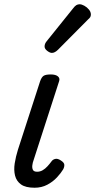

<svg xmlns="http://www.w3.org/2000/svg" viewBox="-20 -864 446 900"><path d="M142 16Q100 16 78.5 0.5Q57 -15 50.5 -41Q44 -67 49 -98.5Q54 -130 64 -162L168 -483Q175 -503 185 -509Q195 -515 218 -515Q241 -515 251.5 -506Q262 -497 257 -483L138 -115Q133 -102 131.5 -89Q130 -76 134.5 -67.5Q139 -59 154 -59Q168 -59 180 -66Q192 -73 202.5 -84.5Q213 -96 221 -107Q227 -116 238.5 -119Q250 -122 265 -112Q281 -102 281.5 -91.5Q282 -81 276 -70Q266 -53 247 -32.5Q228 -12 201.5 2Q175 16 142 16ZM223 -616Q214 -616 201.5 -625.5Q189 -635 189 -646Q189 -653 191.5 -659Q194 -665 199 -671L322 -824Q331 -836 338 -840Q345 -844 353 -844Q363 -844 375.5 -837Q388 -830 397 -819Q406 -808 406 -796Q406 -788 402.5 -783Q399 -778 393 -773L252 -631Q237 -616 223 -616Z"/></svg>

Font: Playwrite NO
Style: Regular
Weight: 400
Designer: Veronika Burian, José Scaglione
Foundry: TypeTogether
Version: Version 1.002